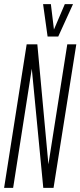

<svg xmlns="http://www.w3.org/2000/svg" viewBox="-25 -916 392 936"><path d="M-5 0 105 -700H157L211 -115L303 -700H347L236 0H186L130 -581L39 0ZM331 -896 259 -738H207L185 -896H223L238 -772L291 -896Z"/></svg>

Font: Georama ExtraCondensed Light
Style: Italic
Weight: 300
Width: 2
Italic angle: -9°
Designer: Jean-Baptiste Levee
Foundry: Production Type
Version: Version 1.000